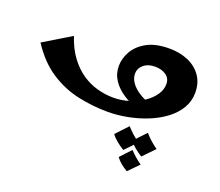

<svg xmlns="http://www.w3.org/2000/svg" viewBox="-117 -594 1183 1033"><g transform="rotate(20 475.0 -77.5)"><path d="M491 7Q406 7 320.5 -11.5Q235 -30 159.5 -79.5Q84 -129 25 -220L182 -315Q204 -248 238.5 -202Q273 -156 314.5 -128Q356 -100 402.5 -87.5Q449 -75 494 -75Q541 -75 585 -89Q629 -103 663.5 -126.5Q698 -150 718 -179.5Q738 -209 738 -241Q738 -274 712.5 -291.5Q687 -309 650 -309Q609 -309 584.5 -288Q560 -267 560 -238Q560 -199 595.5 -165Q631 -131 696 -108L642 -59Q593 -77 552.5 -103Q512 -129 488 -165Q464 -201 464 -246Q464 -289 487.5 -330.5Q511 -372 560.5 -399.5Q610 -427 689 -427Q749 -427 796.5 -406.5Q844 -386 872 -346.5Q900 -307 900 -250Q900 -202 876 -161.5Q852 -121 811 -90Q770 -59 717.5 -37.5Q665 -16 606.5 -4.5Q548 7 491 7ZM698 272Q679 261 661 246.5Q643 232 631 215L688 154Q704 171 720 185Q736 199 756 213ZM641 171Q620 158 600 142Q580 126 566 107L630 39Q647 58 664.5 74Q682 90 705 105ZM744 171Q723 158 703.5 142Q684 126 670 107L734 39Q751 58 768.5 74Q786 90 808 105Z"/></g></svg>

Font: Marhey Medium
Style: Regular
Weight: 500
Designer: Nur Syamsi & Bustanul Arifin
Foundry: Namelatype
Version: Version 1.000